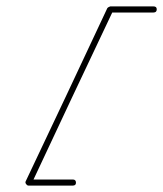

<svg xmlns="http://www.w3.org/2000/svg" viewBox="-20 -570 509 599"><path d="M459 -550Q469 -550 469 -541Q469 -531 459 -531Q425 -531 391.5 -531Q358 -531 324 -531Q323 -531 328 -535Q333 -538 333 -537Q269 -402 205 -266.5Q141 -131 78 4Q76 8 70 -1Q65 -10 69 -10Q103 -10 137.5 -10Q172 -10 207 -10Q207 -10 207 -10Q207 -10 207 -10Q217 -10 217 0Q217 9 207 9Q172 9 137.5 9Q103 9 69 9Q65 9 62 5Q58 0 60 -4Q124 -139 188 -274.5Q252 -410 315 -545Q316 -546 319 -548Q323 -550 324 -550Q358 -550 391.5 -550Q425 -550 459 -550Q459 -550 459 -550Q459 -550 459 -550Z"/></svg>

Font: FRB American Cursive Guidelines Arrows Extralight
Style: Italic
Weight: 200
Italic angle: -25°
Version: Version 2.0;Modular Font Editor K font №1